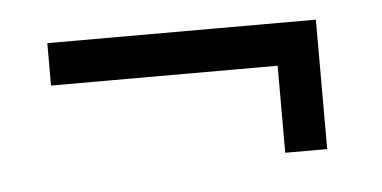

<svg xmlns="http://www.w3.org/2000/svg" viewBox="-28 -333 495 249"><g transform="rotate(-5 219.5 -209.0)"><path d="M335 -124.5V-237.8H40V-293H389.6V-124.5Z"/></g></svg>

Font: Harmattan
Style: Regular
Weight: 400
Designer: George W. Nuss III and SIL International
Foundry: SIL International
Version: Version 4.000